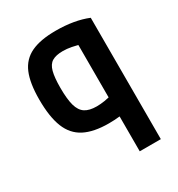

<svg xmlns="http://www.w3.org/2000/svg" viewBox="-175 -645 901 970"><g transform="rotate(-30 275.0 -160.0)"><path d="M357 210V-467L385 -402Q349 -413 323 -418Q297 -423 273 -423Q233 -423 210.5 -409.5Q188 -396 179 -362Q170 -328 170 -268Q170 -202 180.5 -164.5Q191 -127 215.5 -111Q240 -95 283 -95Q305 -95 330 -99Q355 -103 389 -113L415 -4Q388 3 357 6.5Q326 10 293 10Q205 10 151 -18Q97 -46 72.5 -107.5Q48 -169 48 -270Q48 -366 72 -422.5Q96 -479 150 -504.5Q204 -530 293 -530Q402 -530 480 -498V210Z"/></g></svg>

Font: M PLUS Code Latin SemiExpanded SemiBold
Style: Regular
Weight: 600
Width: 6
Designer: Coji Morishita
Foundry: UNDERFOREST DESIGN
Version: Version 1.002; ttfautohint (v1.8.3)